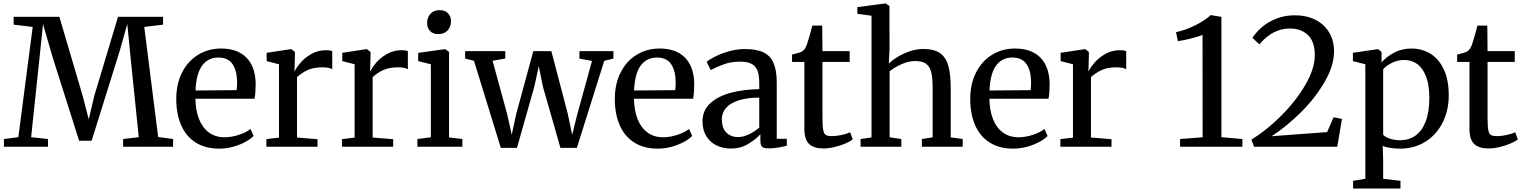

<svg xmlns="http://www.w3.org/2000/svg" viewBox="-20 -839 8708 1098"><path d="M2.5 -44 85 -54.5 167 -685 58 -698V-743H319.5L453 -290L487.5 -156.5L519 -290L655 -743H912.5V-698L805 -685L884.5 -55.5L970 -44V0H684V-44L773.5 -54.5L727 -508.5L708 -701.5L665.5 -551L504 -34H432.5L280.5 -513L226 -701.5L206 -508.5L158 -54.5L254.5 -44V0H2.5Z M988 -273Q988 -359 1021.2 -424.5Q1054.5 -490 1113 -525.8Q1171.5 -561.5 1244.5 -561.5Q1337 -561.5 1388.2 -510.5Q1439.5 -459.5 1442 -364.5Q1442 -302.5 1435.5 -274.5H1097.5Q1098.5 -209.5 1117.5 -159.8Q1136.5 -110 1173.8 -82Q1211 -54 1264.5 -54Q1304 -54 1346.2 -68Q1388.5 -82 1412.5 -101.5L1430.5 -61.5Q1412.5 -43 1381 -26.2Q1349.5 -9.5 1311 0.8Q1272.5 11 1234 11Q1153.5 11 1098.2 -24.5Q1043 -60 1015.5 -124Q988 -188 988 -273ZM1333.5 -323.5Q1336 -347 1336 -368Q1335.5 -435 1309.8 -472.5Q1284 -510 1228.5 -510Q1170.5 -510 1136.5 -464.8Q1102.5 -419.5 1098 -321.5Z M1503.5 0V-43.5L1575.5 -52V-471.5L1505 -489.5V-537L1640 -557.5H1646.5L1666.5 -541.5V-520L1664 -432.5L1666.5 -433.5Q1675 -452.5 1698.2 -480Q1721.5 -507.5 1759.5 -529.8Q1797.5 -552 1845 -552Q1866 -552 1880 -547V-443Q1873.5 -447.5 1859 -450.8Q1844.5 -454 1824.5 -454Q1773.5 -454 1739.8 -438.5Q1706 -423 1678.5 -398V-52.5L1796 -43V0Z M1936 0V-43.5L2008 -52V-471.5L1937.5 -489.5V-537L2072.5 -557.5H2079L2099 -541.5V-520L2096.5 -432.5L2099 -433.5Q2107.5 -452.5 2130.8 -480Q2154 -507.5 2192 -529.8Q2230 -552 2277.5 -552Q2298.5 -552 2312.5 -547V-443Q2306 -447.5 2291.5 -450.8Q2277 -454 2257 -454Q2206 -454 2172.2 -438.5Q2138.5 -423 2111 -398V-52.5L2228.5 -43V0Z M2367 -44 2444 -54V-471.5L2371.5 -489.5V-536.5L2520.5 -557.5H2527L2548 -541.5V-53L2624 -44V0H2367ZM2486 -644Q2456 -644 2439.2 -661.8Q2422.5 -679.5 2422.5 -707.5Q2422.5 -738.5 2441.5 -759.8Q2460.5 -781 2494 -781H2495Q2525 -781 2542 -763.2Q2559 -745.5 2559 -717.5Q2559 -686.5 2540 -665.2Q2521 -644 2487 -644Z M2690.5 -491.5 2640 -504V-546.5H2869.5V-504L2797 -491.5L2880 -187.5L2906.5 -69L2933 -190.5L3030 -546.5H3133L3227 -188.5L3252 -68L3282.5 -189.5L3365.5 -490.5L3293.5 -504V-546.5H3488V-504L3435.5 -491L3279 6.5H3185L3085.5 -341L3061 -460L3035 -341L2936.5 6.5H2844Z M3496 -273Q3496 -359 3529.2 -424.5Q3562.5 -490 3621 -525.8Q3679.5 -561.5 3752.5 -561.5Q3845 -561.5 3896.2 -510.5Q3947.5 -459.5 3950 -364.5Q3950 -302.5 3943.5 -274.5H3605.5Q3606.5 -209.5 3625.5 -159.8Q3644.5 -110 3681.8 -82Q3719 -54 3772.5 -54Q3812 -54 3854.2 -68Q3896.5 -82 3920.5 -101.5L3938.5 -61.5Q3920.5 -43 3889 -26.2Q3857.5 -9.5 3819 0.8Q3780.5 11 3742 11Q3661.5 11 3606.2 -24.5Q3551 -60 3523.5 -124Q3496 -188 3496 -273ZM3841.5 -323.5Q3844 -347 3844 -368Q3843.5 -435 3817.8 -472.5Q3792 -510 3736.5 -510Q3678.5 -510 3644.5 -464.8Q3610.5 -419.5 3606 -321.5Z M4322 -329V-361.5Q4322 -406.5 4312.5 -433.2Q4303 -460 4279.2 -473.2Q4255.5 -486.5 4212.5 -486.5Q4163 -486.5 4123.5 -472.8Q4084 -459 4044.5 -438.5L4021 -485.5Q4035.5 -498 4069 -515.2Q4102.5 -532.5 4147.8 -545.5Q4193 -558.5 4239.5 -558.5Q4307.5 -558.5 4347 -539Q4386.5 -519.5 4404.2 -477.5Q4422 -435.5 4422 -365.5V-45.5L4479.5 -45V-5.5Q4459.5 0 4430 4.8Q4400.5 9.5 4377.5 9.5Q4358.5 9.5 4348.2 6.2Q4338 3 4333.2 -6.5Q4328.5 -16 4328.5 -35.5V-71.5Q4302 -41.5 4258.2 -15.5Q4214.5 10.5 4160 10.5Q4115.5 10.5 4078.5 -7Q4041.5 -24.5 4019.5 -59.8Q3997.5 -95 3997.5 -145.5Q3997.5 -208.5 4042.8 -249.2Q4088 -290 4161.2 -309Q4234.5 -328 4322 -329ZM4322 -109V-281Q4252.5 -280.5 4204.2 -265Q4156 -249.5 4132 -221.8Q4108 -194 4108 -157.5Q4108 -106.5 4134 -80.8Q4160 -55 4202.5 -55Q4229.5 -55 4262.2 -70.5Q4295 -86 4322 -109Z M4580 -102V-485H4509.5V-527L4522 -530Q4559.5 -539.5 4568 -545.5Q4577 -551.5 4582.5 -559.8Q4588 -568 4594 -583Q4600 -599.5 4610.2 -635.2Q4620.5 -671 4625.5 -692.5H4682L4683.5 -546.5H4839V-485H4683.5V-168Q4683.5 -117.5 4687.8 -95.5Q4692 -73.5 4702.8 -67Q4713.5 -60.5 4739 -60.5Q4764 -60.5 4794.5 -67.5Q4825 -74.5 4842 -82.5L4856.5 -41.5Q4841 -29.5 4812.8 -17.5Q4784.5 -5.5 4751.2 2.2Q4718 10 4689 10Q4634.5 10 4607.2 -15.5Q4580 -41 4580 -102Z M4964 -53V-749L4883 -760V-798.5L5040.5 -819H5045.5L5066.5 -804.5L5067 -560L5063 -475.5Q5082.5 -495 5114.2 -514.2Q5146 -533.5 5184.2 -546.2Q5222.5 -559 5260 -559Q5321.5 -559 5355.5 -535.2Q5389.5 -511.5 5403.2 -463Q5417 -414.5 5417 -334V-53.5L5485.5 -44V0H5252V-44L5313.5 -53.5V-334Q5313.5 -391 5306 -423.8Q5298.5 -456.5 5277.2 -473.2Q5256 -490 5214 -490Q5177 -490 5138 -473Q5099 -456 5067.5 -431.5V-54L5134.5 -44V0H4901.5V-44Z M5528.5 -273Q5528.5 -359 5561.8 -424.5Q5595 -490 5653.5 -525.8Q5712 -561.5 5785 -561.5Q5877.5 -561.5 5928.8 -510.5Q5980 -459.5 5982.5 -364.5Q5982.5 -302.5 5976 -274.5H5638Q5639 -209.5 5658 -159.8Q5677 -110 5714.2 -82Q5751.5 -54 5805 -54Q5844.5 -54 5886.8 -68Q5929 -82 5953 -101.5L5971 -61.5Q5953 -43 5921.5 -26.2Q5890 -9.5 5851.5 0.8Q5813 11 5774.5 11Q5694 11 5638.8 -24.5Q5583.5 -60 5556 -124Q5528.5 -188 5528.5 -273ZM5874 -323.5Q5876.5 -347 5876.5 -368Q5876 -435 5850.2 -472.5Q5824.5 -510 5769 -510Q5711 -510 5677 -464.8Q5643 -419.5 5638.5 -321.5Z M6044 0V-43.5L6116 -52V-471.5L6045.5 -489.5V-537L6180.5 -557.5H6187L6207 -541.5V-520L6204.5 -432.5L6207 -433.5Q6215.5 -452.5 6238.8 -480Q6262 -507.5 6300 -529.8Q6338 -552 6385.5 -552Q6406.5 -552 6420.5 -547V-443Q6414 -447.5 6399.5 -450.8Q6385 -454 6365 -454Q6314 -454 6280.2 -438.5Q6246.5 -423 6219 -398V-52.5L6336.5 -43V0Z M6857 -639Q6836.5 -630.5 6792 -619.2Q6747.5 -608 6716 -603.5L6705.5 -655Q6759.5 -666.5 6814.5 -693.8Q6869.5 -721 6903.5 -752.5H6905L6965 -742.5V-54.5L7085 -44V0H6728.5V-44L6857.5 -54Z M7136.5 -40.5Q7222.5 -93 7306.8 -177Q7391 -261 7445 -353.8Q7499 -446.5 7499 -524Q7499 -600 7460.2 -638Q7421.5 -676 7355.5 -676Q7258 -676 7182.5 -585.5L7142 -622.5Q7163.5 -655.5 7197.8 -684.8Q7232 -714 7280 -732.8Q7328 -751.5 7385 -751.5Q7452.5 -751.5 7503.2 -725.5Q7554 -699.5 7581.5 -652.8Q7609 -606 7609 -545.5Q7609 -464 7556 -372Q7503 -280 7420.8 -198Q7338.5 -116 7252 -60L7569.5 -83.5L7606.5 -168.5L7654.5 -159L7627.5 0H7151.5Z M7986 11Q7960 11 7932 6.8Q7904 2.5 7887.5 -4L7890 80.5V183.5L7989 195V239H7718V195L7788 183.5V-471.5L7717 -489.5V-537L7856 -557.5H7861.5L7881 -541.5L7880.5 -482Q7908 -514 7952.2 -537.8Q7996.5 -561.5 8051 -561.5Q8111 -561.5 8159.2 -532.5Q8207.5 -503.5 8236.2 -443.2Q8265 -383 8265 -293Q8265 -208.5 8230.5 -139Q8196 -69.5 8132.5 -29.2Q8069 11 7986 11ZM7890 -443V-69.5Q7898 -57 7925.8 -47Q7953.5 -37 7987.5 -37Q8036.5 -37 8074 -63Q8111.5 -89 8132.8 -143.5Q8154 -198 8154 -279.5Q8154 -353 8135.2 -401.5Q8116.5 -450 8084.5 -473Q8052.5 -496 8011.5 -496Q7973 -496 7940.5 -479.8Q7908 -463.5 7890 -443Z M8383.5 -102V-485H8313V-527L8325.5 -530Q8363 -539.5 8371.5 -545.5Q8380.5 -551.5 8386 -559.8Q8391.5 -568 8397.5 -583Q8403.5 -599.5 8413.8 -635.2Q8424 -671 8429 -692.5H8485.5L8487 -546.5H8642.5V-485H8487V-168Q8487 -117.5 8491.2 -95.5Q8495.5 -73.5 8506.2 -67Q8517 -60.5 8542.5 -60.5Q8567.5 -60.5 8598 -67.5Q8628.5 -74.5 8645.5 -82.5L8660 -41.5Q8644.5 -29.5 8616.2 -17.5Q8588 -5.5 8554.8 2.2Q8521.5 10 8492.5 10Q8438 10 8410.8 -15.5Q8383.5 -41 8383.5 -102Z"/></svg>

Font: Merriweather 12pt
Style: Regular
Weight: 400
Designer: Eben Sorkin
Foundry: Eben Sorkin
Version: Version 2.100